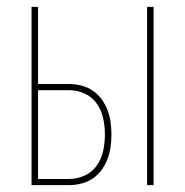

<svg xmlns="http://www.w3.org/2000/svg" viewBox="-20 -540 540 560"><path d="M409 0V-520H428V0ZM72 0V-520H91V-295H181Q199 -295 217 -290.5Q235 -286 250 -276Q265 -266 276 -251Q287 -236 293.5 -219Q300 -202 302.5 -184Q305 -166 305 -148Q305 -129 302.5 -111Q300 -93 293.5 -76Q287 -59 276 -44Q265 -29 250 -19Q235 -9 217 -4.5Q199 0 181 0ZM91 -18H181Q205 -18 227 -28Q249 -38 262.5 -57.5Q276 -77 281 -100.5Q286 -124 286 -148Q286 -171 281 -194.5Q276 -218 262.5 -237.5Q249 -257 227 -267Q205 -277 181 -277H91Z"/></svg>

Font: Iosevka Term Curly Thin
Style: Regular
Weight: 100
Designer: Belleve Invis
Foundry: Belleve Invis
Version: Version 32.3.0